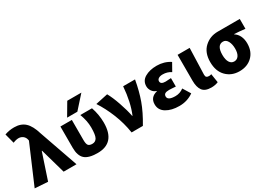

<svg xmlns="http://www.w3.org/2000/svg" viewBox="-6 -1636 3417 2473"><g transform="rotate(-30 1702.5 -399.5)"><path d="M207 12.7 14.6 0 258.8 -570.3 255.9 -585Q248 -622.1 220.2 -643.1Q192.4 -664.1 157.2 -664.1Q120.1 -664.1 74.2 -644.5L36.1 -789.1Q101.6 -813.5 177.7 -813.5Q277.3 -813.5 337.9 -757.3Q398.4 -701.2 435.5 -575.2L636.7 0H445.3L339.8 -372.1H335Z M1152.3 -767.6 984.4 -580.1H832L942.4 -767.6ZM1210 -288.1Q1210 11.7 946.3 11.7Q813.5 11.7 756.8 -39.6Q700.2 -90.8 700.2 -209V-524.4H870.1V-224.6Q870.1 -167 886.7 -146Q903.3 -125 946.3 -125Q993.2 -125 1015.6 -164.6Q1038.1 -204.1 1038.1 -315.4Q1038.1 -415 996.1 -524.4H1169.9Q1210 -407.2 1210 -288.1Z M1624 0H1456.1Q1433.6 -149.4 1376.5 -291Q1319.3 -432.6 1246.1 -543.9L1428.7 -583Q1469.7 -510.7 1510.7 -391.6Q1551.8 -272.5 1569.3 -180.7H1574.2Q1641.6 -341.8 1659.2 -569.3H1835.9Q1807.6 -409.2 1761.2 -280.3Q1714.8 -151.4 1624 0Z M2162.1 13.7Q2045.9 13.7 1969.7 -32.2Q1893.6 -78.1 1893.6 -163.1Q1893.6 -269.5 2002.9 -295.9V-300.8Q1961.9 -313.5 1939.5 -347.7Q1917 -381.8 1917 -418.9Q1917 -500 1987.8 -541.5Q2058.6 -583 2164.1 -583Q2274.4 -583 2362.3 -525.4L2297.9 -411.1Q2243.2 -447.3 2174.8 -447.3Q2136.7 -447.3 2113.8 -432.6Q2090.8 -418 2090.8 -393.6Q2090.8 -347.7 2164.1 -347.7Q2179.7 -347.7 2245.1 -352.5V-226.6Q2234.4 -227.5 2213.9 -229Q2193.4 -230.5 2176.8 -231.4Q2160.2 -232.4 2146.5 -232.4Q2105.5 -232.4 2086.4 -220.2Q2067.4 -208 2067.4 -180.7Q2067.4 -122.1 2180.7 -122.1Q2249 -122.1 2303.7 -164.1L2373 -51.8Q2281.2 13.7 2162.1 13.7Z M2637.7 13.7Q2543.9 13.7 2506.3 -37.1Q2468.8 -87.9 2468.8 -184.6V-569.3H2648.4Q2635.7 -229.5 2635.7 -177.7Q2635.7 -150.4 2647.5 -140.1Q2659.2 -129.9 2684.6 -129.9Q2705.1 -129.9 2719.7 -136.7L2740.2 -5.9Q2694.3 13.7 2637.7 13.7Z M2786.1 -278.3Q2786.1 -418 2868.2 -493.7Q2950.2 -569.3 3065.4 -569.3H3393.6V-422.9Q3300.8 -433.6 3233.4 -436.5V-431.6Q3274.4 -407.2 3297.4 -359.4Q3320.3 -311.5 3320.3 -249Q3320.3 -128.9 3247.1 -57.6Q3173.8 13.7 3056.6 13.7Q2939.5 13.7 2862.8 -63.5Q2786.1 -140.6 2786.1 -278.3ZM3151.4 -267.6Q3151.4 -335 3127 -379.9Q3102.5 -424.8 3059.6 -424.8Q2967.8 -424.8 2967.8 -278.3Q2967.8 -208 2992.2 -168.9Q3016.6 -129.9 3059.6 -129.9Q3102.5 -129.9 3127 -166Q3151.4 -202.1 3151.4 -267.6Z"/></g></svg>

Font: Gen Shin Gothic Heavy
Style: Bold
Weight: 900
Designer: [Source Han Sans]
Ryoko NISHIZUKA  (kana & ideographs); Paul D. Hunt (Latin, Greek & Cyrillic); Wenlong ZHANG  (bopomofo
Version: Version 1.002.20150607